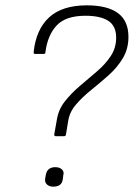

<svg xmlns="http://www.w3.org/2000/svg" viewBox="-20 -687 501 719"><path d="M189 -177Q183 -177 183 -183L193 -239Q199 -277 223 -307.5Q247 -338 279.5 -365.5Q312 -393 343.5 -420Q375 -447 395 -477.5Q415 -508 415 -546Q415 -590 385.5 -609Q356 -628 300 -628Q226 -628 192 -591.5Q158 -555 150 -491Q150 -485 144 -485H111Q109 -485 107.5 -486Q106 -487 106 -492Q115 -577 164 -622Q213 -667 305 -667Q382 -667 421.5 -638Q461 -609 461 -549Q461 -504 440 -469Q419 -434 387 -405.5Q355 -377 322 -350.5Q289 -324 264.5 -295.5Q240 -267 235 -232L227 -183Q226 -177 220 -177ZM179 12Q165 12 156 4Q147 -4 149 -18L152 -34Q155 -48 164 -54.5Q173 -61 187 -61Q203 -61 212 -52.5Q221 -44 217 -31L215 -15Q213 -1 204 5.5Q195 12 179 12Z"/></svg>

Font: Sofia Sans ExtraLight
Style: Italic
Weight: 250
Italic angle: -9°
Version: Version 4.100-B